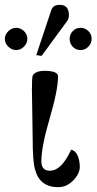

<svg xmlns="http://www.w3.org/2000/svg" viewBox="-75 -758 403 794"><path d="M258 -643Q277 -643 290.5 -629.5Q304 -616 304 -597.5Q304 -579 290.5 -565Q277 -551 258 -551Q239 -551 226 -564.5Q213 -578 213 -597Q213 -616 226 -629.5Q239 -643 258 -643ZM210 -695Q210 -680 202 -670L97 -527L75 -530L137 -716Q144 -738 172 -738Q210 -738 210 -695ZM-8 -643Q10 -643 24 -629.5Q38 -616 38 -597.5Q38 -579 24 -565Q10 -551 -8 -551Q-26 -551 -40.5 -565Q-55 -579 -55 -597Q-55 -615 -40.5 -629Q-26 -643 -8 -643ZM60 -194 57 -389Q57 -434 60 -445Q71 -465 109 -465Q165 -465 165 -442Q165 -386 130.5 -268.5Q96 -151 96 -91Q96 -52 131 -52Q180 -52 219 -139Q236 -136 245.5 -115.5Q255 -95 255 -67.5Q255 -40 228 -12Q201 16 166 16Q89 16 70 -57Q60 -87 60 -194Z"/></svg>

Font: GFS Didot
Style: Regular
Weight: 400
Designer: Takis Katsoulidis and George D. Matthiopoulos
Foundry: Takis Katsoulidis and George D. Matthiopoulos
Version: Version 1.0